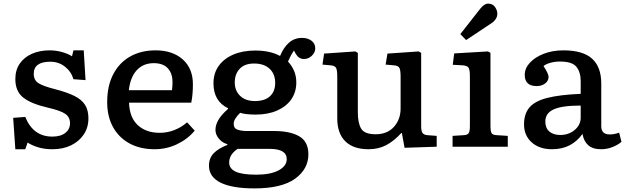

<svg xmlns="http://www.w3.org/2000/svg" viewBox="-20 -813 3472 1064"><path d="M65 14 53 -160 120 -165Q164 -56 270 -56Q316 -56 342 -76.5Q368 -97 368 -130Q368 -163 342.5 -181.5Q317 -200 243 -217Q152 -238 108.5 -272.5Q65 -307 65 -375Q65 -425 89.5 -460.5Q114 -496 157 -515Q200 -534 255 -534Q290 -534 324 -524.5Q358 -515 379 -501L387 -534H444L454 -369L387 -374Q375 -416 340 -443.5Q305 -471 259 -471Q167 -471 167 -404Q167 -368 194 -351.5Q221 -335 288 -318Q353 -301 393 -281Q433 -261 451.5 -231.5Q470 -202 470 -157Q470 -106 444 -67.5Q418 -29 373.5 -7.5Q329 14 271 14Q227 14 192 3.5Q157 -7 133 -23L120 14Z M837 14Q756 14 697 -18.5Q638 -51 606 -109.5Q574 -168 574 -247Q574 -337 607.5 -401.5Q641 -466 701.5 -500Q762 -534 842 -534Q936 -534 992.5 -484Q1049 -434 1049 -346Q1049 -320 1047 -295Q1045 -270 1040 -244H695Q698 -161 744 -119Q790 -77 865 -77Q908 -77 947 -92.5Q986 -108 1017 -135L1059 -89Q1020 -42 961.5 -14Q903 14 837 14ZM694 -313H933Q936 -334 936 -357Q936 -407 909.5 -435Q883 -463 832 -463Q774 -463 738 -424Q702 -385 694 -313Z M1390 231Q1266 231 1202 199Q1138 167 1138 105Q1138 64 1163.5 37Q1189 10 1240 -10V-14Q1211 -22 1192.5 -45Q1174 -68 1174 -93Q1174 -119 1189 -146.5Q1204 -174 1244 -210V-213Q1163 -252 1163 -351Q1163 -408 1192.5 -448.5Q1222 -489 1274 -511Q1326 -533 1395 -533Q1433 -533 1467.5 -526Q1502 -519 1532 -503Q1552 -551 1582 -577Q1612 -603 1654 -603Q1685 -603 1706 -587.5Q1727 -572 1727 -545Q1727 -522 1708 -504Q1689 -486 1665 -486Q1636 -486 1620 -513L1609 -533Q1591 -507 1576 -472Q1598 -448 1610 -419.5Q1622 -391 1622 -356Q1622 -303 1594.5 -263Q1567 -223 1516 -200.5Q1465 -178 1397 -178Q1372 -178 1348 -180.5Q1324 -183 1311 -188Q1275 -153 1275 -127Q1275 -102 1296 -94.5Q1317 -87 1349 -87H1498Q1588 -87 1638.5 -57.5Q1689 -28 1689 42Q1689 124 1615 177.5Q1541 231 1390 231ZM1393 -253Q1447 -253 1476 -279.5Q1505 -306 1505 -354Q1505 -403 1474 -432Q1443 -461 1388 -461Q1336 -461 1308.5 -432Q1281 -403 1281 -356Q1281 -310 1311 -281.5Q1341 -253 1393 -253ZM1401 155Q1479 155 1524 131Q1569 107 1569 69Q1569 12 1474 12H1297Q1250 43 1250 88Q1250 121 1285.5 138Q1321 155 1401 155Z M2022 14Q1938 14 1893.5 -30Q1849 -74 1849 -157V-389Q1849 -424 1842.5 -436.5Q1836 -449 1812 -451L1767 -455L1776 -516L1949 -528L1963 -520V-190Q1963 -131 1981.5 -100Q2000 -69 2062 -69Q2126 -69 2163 -110Q2200 -151 2200 -212V-389Q2200 -422 2194 -435.5Q2188 -449 2163 -451L2117 -455L2127 -516L2300 -528L2314 -520V-113Q2314 -88 2321 -77Q2328 -66 2348 -64L2400 -60V0L2222 6L2207 -76H2204Q2164 -32 2121 -9Q2078 14 2022 14Z M2488 0V-60L2551 -64Q2571 -65 2577.5 -75.5Q2584 -86 2584 -114V-390Q2584 -425 2577 -437Q2570 -449 2545 -451L2489 -454L2497 -517L2684 -528L2698 -520V-111Q2698 -90 2703 -77.5Q2708 -65 2732 -64L2794 -60V0ZM2563 -591 2531 -624 2640 -763Q2663 -793 2685 -793Q2710 -793 2723 -774.5Q2736 -756 2736 -737Q2736 -705 2700 -682Z M3039 14Q2969 14 2926.5 -24Q2884 -62 2884 -124Q2884 -182 2914 -217.5Q2944 -253 3013 -270.5Q3082 -288 3198 -293V-363Q3198 -413 3174.5 -442.5Q3151 -472 3083 -472Q3055 -472 3030 -465Q3005 -458 2992 -447Q3007 -424 3013.5 -409.5Q3020 -395 3020 -387Q3020 -365 3001 -350.5Q2982 -336 2954 -336Q2888 -336 2888 -398Q2888 -435 2917 -466Q2946 -497 2994.5 -515.5Q3043 -534 3102 -534Q3210 -534 3261 -488Q3312 -442 3312 -350V-113Q3312 -68 3359 -68Q3385 -68 3411 -78L3424 -27Q3406 -11 3375.5 1.5Q3345 14 3312 14Q3265 14 3240 -8Q3215 -30 3208 -71Q3179 -30 3137 -8Q3095 14 3039 14ZM3085 -65Q3132 -65 3165 -93Q3198 -121 3198 -161V-228Q3095 -228 3048.5 -207Q3002 -186 3002 -139Q3002 -104 3024 -84.5Q3046 -65 3085 -65Z"/></svg>

Font: Literata 7pt Medium
Style: Regular
Weight: 500
Designer: Latin by Veronika Burian and Jose Scaglione. Greek by Irene Vlachou. Cyrillic by Vera Evstafieva.
Foundry: TypeTogether
Version: Version 3.002